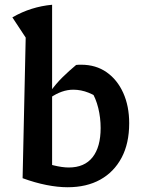

<svg xmlns="http://www.w3.org/2000/svg" viewBox="-20 -777 602 807"><path d="M75 -28 120 -110Q168 -91 205 -82Q242 -73 269 -73Q335 -73 369 -116Q403 -159 403 -239Q403 -282 393 -323Q383 -364 362 -398L416 -349Q353 -400 288 -400Q240 -400 191 -366L190 -390Q215 -425 242.5 -452Q270 -479 300 -504Q306 -505 311.5 -505Q317 -505 321 -505Q383 -505 428 -473.5Q473 -442 498 -386.5Q523 -331 523 -259Q523 -174 491 -114Q459 -54 401.5 -22Q344 10 264 10Q223 10 175 0.5Q127 -9 75 -28ZM75 -28 88 -619 32 -704Q72 -727 113.5 -740Q155 -753 199 -757V-57Z"/></svg>

Font: Piazzolla Thin
Style: Bold
Weight: 700
Version: Version 2.005